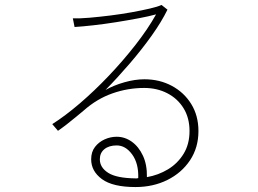

<svg xmlns="http://www.w3.org/2000/svg" viewBox="-20 -766 1040 775"><path d="M527 -11Q435 -11 391.5 -43Q348 -75 348 -123Q348 -153 363.5 -173Q379 -193 402.5 -203.5Q426 -214 451 -214Q484 -214 512 -194Q540 -174 557 -137.5Q574 -101 573 -51Q619 -59 658 -82.5Q697 -106 721 -145Q745 -184 745 -237Q745 -290 721 -329Q697 -368 655.5 -389.5Q614 -411 562 -411Q496 -411 433.5 -389Q371 -367 318 -320Q307 -311 288.5 -295.5Q270 -280 250 -264.5Q230 -249 214 -238L191 -265Q243 -298 302 -348.5Q361 -399 419 -460Q477 -521 527 -585Q577 -649 610 -708Q581 -700 538.5 -692Q496 -684 449 -676.5Q402 -669 357.5 -664Q313 -659 281 -657L274 -692Q302 -691 342 -694.5Q382 -698 426 -703.5Q470 -709 511.5 -716.5Q553 -724 585 -731.5Q617 -739 632 -746L656 -727Q632 -678 592.5 -622.5Q553 -567 504.5 -510.5Q456 -454 406 -403Q440 -422 482.5 -434Q525 -446 563 -446Q624 -446 673.5 -419.5Q723 -393 752 -346Q781 -299 781 -237Q781 -170 747 -119Q713 -68 655.5 -39.5Q598 -11 527 -11ZM526 -46Q529 -46 532 -46Q535 -46 538 -47Q540 -106 513.5 -142.5Q487 -179 451 -179Q420 -179 401.5 -164Q383 -149 383 -123Q383 -90 416.5 -68.5Q450 -47 526 -46Z"/></svg>

Font: Zen Kaku Gothic New Light
Style: Regular
Weight: 300
Designer: Yoshimichi Ohira
Foundry: Positype
Version: Version 1.002